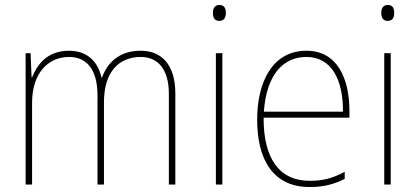

<svg xmlns="http://www.w3.org/2000/svg" viewBox="-20 -742 1676 772"><path d="M546 -538C462 -538 413 -493 390 -430H388C374 -495 330 -538 258 -538C166 -538 128 -478 109 -431H107L103 -528H83V0H109V-329C109 -445 171 -513 258 -513C322 -513 372 -471 372 -358V0H398V-331C398 -454 459 -513 546 -513C610 -513 659 -470 659 -364V0H685V-366C685 -484 628 -538 546 -538Z M862 -722C842 -722 836 -706 836 -690C836 -673 842 -658 861 -658C882 -658 888 -672 888 -690C888 -706 884 -722 862 -722ZM874 -528H848V0H874Z M1212 -538C1078 -538 1014 -416 1014 -261C1014 -100 1078 10 1225 10C1281 10 1324 -1 1366 -23V-51C1314 -24 1278 -15 1225 -15C1103 -15 1039 -105 1040 -269H1385V-295C1385 -427 1336 -538 1212 -538ZM1212 -513C1314 -513 1360 -420 1359 -293H1041C1051 -438 1116 -513 1212 -513Z M1539 -722C1519 -722 1513 -706 1513 -690C1513 -673 1519 -658 1538 -658C1559 -658 1565 -672 1565 -690C1565 -706 1561 -722 1539 -722ZM1551 -528H1525V0H1551Z"/></svg>

Font: Noto Sans Ethiopic SemiCondensed Thin
Style: Regular
Weight: 100
Width: 4
Designer: Monotype Design Team
Foundry: Monotype Imaging Inc.
Version: Version 2.102